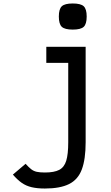

<svg xmlns="http://www.w3.org/2000/svg" viewBox="-20 -887 640 1103"><path d="M238 196Q194 196 162 188.5Q130 181 105 163.5Q80 146 54 116L127 54Q145 74 159 85Q173 96 191 100Q209 104 238 104Q291 104 320 89Q349 74 360.5 36.5Q372 -1 372 -70V-526H246V-618H472V-70Q472 28 450 86.5Q428 145 376.5 170.5Q325 196 238 196ZM398 -717Q352 -717 335 -733Q318 -749 318 -792Q318 -835 335 -851Q352 -867 398 -867Q444 -867 461 -851Q478 -835 478 -792Q478 -749 461 -733Q444 -717 398 -717Z"/></svg>

Font: Victor Mono Thin
Style: Bold
Weight: 700
Monospace: yes
Version: Version 1.561;gftools[0.9.30]